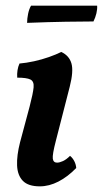

<svg xmlns="http://www.w3.org/2000/svg" viewBox="-20 -651 364 680"><path d="M121 9Q80 9 61 -10.5Q42 -30 40.5 -65Q39 -100 51 -147L85 -274Q97 -320 99 -341.5Q101 -363 87.5 -369.5Q74 -376 41 -376Q40 -389 42 -402Q44 -415 49 -426Q73 -428 100.5 -434Q128 -440 153.5 -449Q179 -458 197 -467Q225 -454 233 -426.5Q241 -399 227 -344L178 -153Q165 -103 167 -89Q169 -75 182 -75Q191 -75 203 -80.5Q215 -86 228 -99Q237 -92 243 -80.5Q249 -69 250 -56Q220 -25 187 -8Q154 9 121 9ZM76 -570Q76 -585 79.5 -602Q83 -619 90 -631H324Q325 -619 321.5 -604Q318 -589 311 -575Q274 -575 213 -574Q152 -573 76 -570Z"/></svg>

Font: Vollkorn SemiBold
Style: Italic
Weight: 600
Italic angle: -11°
Designer: Friedrich Althausen
Foundry: Friedrich Althausen
Version: Version 5.000